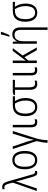

<svg xmlns="http://www.w3.org/2000/svg" viewBox="1569 -2404 1073 4251"><g transform="rotate(-90 2105.5 -278.5)"><path d="M2 0H59L185 -371Q202 -414 211 -455H215Q220 -433 226.5 -408.5Q233 -384 243 -347L318 -85Q332 -35 351.5 -12.5Q371 10 408 10Q428 10 446 3V-44Q442 -42 434.5 -40.5Q427 -39 419 -39Q384 -39 368 -102L216 -637Q195 -708 167.5 -737Q140 -766 91 -766Q65 -766 42 -759V-711Q61 -718 83 -718Q115 -718 131.5 -697Q148 -676 161 -633L188 -531Z M889 -267Q889 -394 838 -468Q787 -542 687 -542Q588 -542 535.5 -470Q483 -398 483 -267Q483 -138 535.5 -64Q588 10 685 10Q786 10 837.5 -64Q889 -138 889 -267ZM539 -267Q539 -376 575 -434.5Q611 -493 687 -493Q764 -493 798 -432Q832 -371 832 -267Q832 -158 797 -98.5Q762 -39 686 -39Q610 -39 574.5 -99Q539 -159 539 -267Z M1330 -532H1272L1175 -223Q1163 -181 1153 -142Q1143 -103 1137 -71H1134Q1128 -103 1116.5 -143Q1105 -183 1093 -223L989 -532H932L1107 -5Q1094 44 1082 115Q1070 186 1070 238H1128Q1128 180 1139.5 107Q1151 34 1173 -36Z M1467 -532H1412V-130Q1412 -53 1441.5 -21.5Q1471 10 1525 10Q1565 10 1591 -2V-48Q1581 -45 1565.5 -42Q1550 -39 1534 -39Q1500 -39 1483.5 -60Q1467 -81 1467 -133Z M2061 -249Q2061 -321 2042.5 -378Q2024 -435 1991 -484H2099V-532H1906Q1659 -532 1659 -254Q1659 -130 1711 -60Q1763 10 1859 10Q1956 10 2008.5 -58.5Q2061 -127 2061 -249ZM1716 -255Q1716 -368 1760.5 -426Q1805 -484 1904 -484H1938Q1970 -432 1987.5 -375Q2005 -318 2005 -250Q2005 -150 1969 -94Q1933 -38 1860 -38Q1787 -38 1751.5 -95.5Q1716 -153 1716 -255Z M2462 -532H2182L2125 -511V-484H2243V-149Q2243 10 2370 10Q2418 10 2446 -3V-49Q2416 -38 2379 -38Q2298 -38 2298 -155V-484H2462Z M2616 -532H2561V-130Q2561 -53 2590.5 -21.5Q2620 10 2674 10Q2714 10 2740 -2V-48Q2730 -45 2714.5 -42Q2699 -39 2683 -39Q2649 -39 2632.5 -60Q2616 -81 2616 -133Z M3167 -532H3103L2929 -299Q2919 -286 2909 -272.5Q2899 -259 2889 -244H2888Q2891 -306 2891 -380V-532H2835V0H2891V-189L2964 -274L3119 0H3181L3002 -314Z M3470 -542Q3411 -542 3373 -512Q3335 -482 3318 -440H3314L3307 -532H3263V0H3318V-294Q3318 -493 3462 -493Q3570 -493 3570 -350V238H3625V-359Q3625 -542 3470 -542ZM3420 -606H3454Q3473 -644 3494 -695Q3515 -746 3526 -784V-795H3468Q3463 -760 3447.5 -704Q3432 -648 3420 -617Z M4152 -249Q4152 -321 4133.5 -378Q4115 -435 4082 -484H4190V-532H3997Q3750 -532 3750 -254Q3750 -130 3802 -60Q3854 10 3950 10Q4047 10 4099.5 -58.5Q4152 -127 4152 -249ZM3807 -255Q3807 -368 3851.5 -426Q3896 -484 3995 -484H4029Q4061 -432 4078.5 -375Q4096 -318 4096 -250Q4096 -150 4060 -94Q4024 -38 3951 -38Q3878 -38 3842.5 -95.5Q3807 -153 3807 -255Z"/></g></svg>

Font: Noto Sans UI SemiCondensed Light
Style: Regular
Weight: 300
Width: 4
Designer: Monotype Design Team
Foundry: Monotype Imaging Inc.
Version: Version 1.901